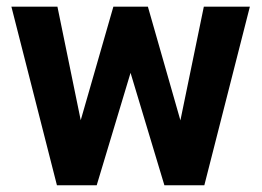

<svg xmlns="http://www.w3.org/2000/svg" viewBox="-20 -548 775 568"><path d="M513.7 -191.9 583 -528.3H719.2L584.5 0H466.3L366.2 -332.5L266.1 0H148.4L13.7 -528.3H149.9L218.8 -192.4L315.4 -528.3H417.5Z"/></svg>

Font: TypoPRO Roboto
Style: Bold
Weight: 700
Designer: Google
Version: Version 2.136; 2016